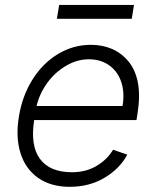

<svg xmlns="http://www.w3.org/2000/svg" viewBox="-20 -731 621 763"><path d="M257.1 11.4Q181.8 11.4 131.2 -24.3Q80.6 -60 61.1 -123.6Q41.5 -187.1 55.4 -269.5Q68.9 -351.2 109.7 -415.8Q150.6 -480.5 211.1 -516.7Q271.7 -552.9 341.3 -552.9Q386.7 -552.9 424.5 -536.8Q462.4 -520.6 490.1 -487.4Q517.8 -454.2 527.7 -403.8Q537.6 -353.3 527.3 -285.2L522.4 -253.9H115.8Q99.8 -152.3 139 -99.4Q178.3 -46.5 266 -46.5Q321.4 -46.5 363.6 -71.6Q405.9 -96.6 429.3 -136L485.8 -116.5Q456.7 -61.4 396.1 -25Q335.6 11.4 257.1 11.4ZM125.4 -309.7H467Q475.9 -361.9 462.2 -404.1Q448.5 -446.4 414.6 -470.9Q380.7 -495.4 332.7 -495.4Q285.9 -495.4 241.7 -469.1Q197.4 -442.8 167.1 -400.6Q136.7 -358.3 125.4 -309.7ZM512.4 -711.3 503.6 -656.2H206L215.2 -711.3Z"/></svg>

Font: Karasuma Gothic
Style: Light Italic
Weight: 300
Italic angle: 9.39998°
Designer: Rasmus Andersson / Ryoko Nishizuka
Foundry: rsms
Version: Version 1.00